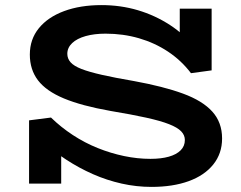

<svg xmlns="http://www.w3.org/2000/svg" viewBox="-20 -720 947 753"><path d="M574 13Q515 13 457 0Q399 -13 344.5 -37Q290 -61 239.5 -94Q189 -127 145 -167L220 -159V0H94V-248L180 -259Q219 -221 265.5 -190.5Q312 -160 363 -139.5Q414 -119 466.5 -108Q519 -97 570 -97Q612 -97 642 -105.5Q672 -114 688.5 -130.5Q705 -147 705 -171Q705 -190 690.5 -205Q676 -220 643 -233Q610 -246 553.5 -258.5Q497 -271 413 -285Q300 -305 230.5 -334Q161 -363 129 -405Q97 -447 97 -506Q97 -566 132.5 -609.5Q168 -653 231.5 -676.5Q295 -700 378 -700Q453 -700 520.5 -680Q588 -660 646.5 -622Q705 -584 751 -526L685 -524V-686H810V-444L729 -433Q691 -483 639 -517.5Q587 -552 525 -570Q463 -588 394 -588Q350 -588 316 -578.5Q282 -569 263 -551Q244 -533 244 -509Q244 -490 257 -475.5Q270 -461 299.5 -449.5Q329 -438 379.5 -426.5Q430 -415 506 -402Q621 -381 697.5 -353Q774 -325 812.5 -282.5Q851 -240 851 -177Q851 -118 816.5 -75Q782 -32 720 -9.5Q658 13 574 13Z"/></svg>

Font: BioRhyme SemiExpanded
Style: Bold
Weight: 700
Width: 6
Designer: Aoife Mooney
Foundry: Aoife Mooney Type
Version: Version 1.600;gftools[0.9.33]